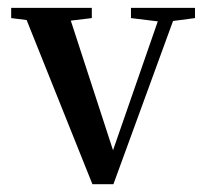

<svg xmlns="http://www.w3.org/2000/svg" viewBox="-20 -455 521 486"><path d="M213.9 11.2 47.4 -404.3 8.3 -409.2V-435.1H212.4V-409.2L159.2 -402.8L266.1 -74.7L379.4 -400.9L311.5 -409.2V-435.1H473.6V-409.2L418 -401.9L267.1 11.2Z"/></svg>

Font: Elstob Medium
Style: Regular
Weight: 500
Designer: Peter S. Baker
Version: Version 1.015